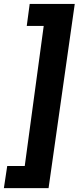

<svg xmlns="http://www.w3.org/2000/svg" viewBox="-56 -842 403 984"><path d="M327.1 -821.8 192.9 122.1H-36.1L-19 8.8H70.8L168 -709H81.1L96.2 -821.8Z"/></svg>

Font: Fira Sans Compressed
Style: Bold Italic
Weight: 700
Width: 3
Italic angle: -8°
Designer: Carrois Corporate & Edenspiekermann AG
Foundry: Carrois Corporate GbR & Edenspiekermann AG
Version: Version 4.203;PS 004.203;hotconv 1.0.88;makeotf.lib2.5.64775